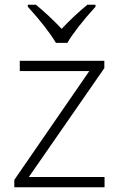

<svg xmlns="http://www.w3.org/2000/svg" viewBox="-20 -786 501 806"><path d="M418.9 0H40V-30.8L355 -487.8H63V-530.8H418V-500L101.1 -43H418.9ZM96.7 -766.1H130.9Q186.5 -720.2 238.8 -665Q291.5 -720.7 346.7 -766.1H380.9V-757.8Q297.9 -666 262.7 -606H214.8Q177.7 -668.5 96.7 -757.8Z"/></svg>

Font: OpenSans-Light
Style: Regular
Weight: 300
Foundry: Ascender Corporation
Version: Version 1.10